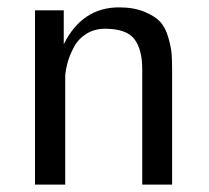

<svg xmlns="http://www.w3.org/2000/svg" viewBox="-20 -501 566 521"><path d="M75 0V-473H153V-381Q203 -481 303 -481Q343 -481 372 -469Q401 -457 415 -441.5Q429 -426 436.5 -400Q444 -374 445.5 -357Q447 -340 447 -314V-312V0H366V-313Q366 -367 344.5 -395Q323 -423 265 -423Q236 -423 214 -409Q192 -395 180.5 -373Q169 -351 164 -333.5Q159 -316 157 -298V-267V0Z"/></svg>

Font: Coval
Style: Light
Weight: 300
Foundry: Context Ltd
Version: Version 001.000